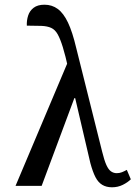

<svg xmlns="http://www.w3.org/2000/svg" viewBox="-20 -790 576 816"><path d="M456 6Q432 6 414.5 -4.5Q397 -15 385.5 -37.5Q374 -60 364 -97L271 -495Q258 -554 247 -589.5Q236 -625 225 -644.5Q214 -664 197.5 -671.5Q181 -679 156 -680Q131 -681 94 -681Q93 -703 99.5 -723.5Q106 -744 123 -757Q140 -770 169 -770Q201 -770 225.5 -752Q250 -734 269 -694Q288 -654 304 -586L414 -146Q423 -109 432 -89Q441 -69 452 -61.5Q463 -54 476 -54Q488 -54 498 -58Q508 -62 519 -68L536 -28Q523 -15 502 -4.5Q481 6 456 6ZM46 0 269 -528 303 -373H296L157 0Z"/></svg>

Font: Noto Serif Condensed
Style: Regular
Weight: 400
Width: 3
Designer: Monotype Design Team
Foundry: Monotype Imaging Inc.
Version: Version 2.015